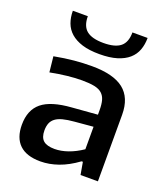

<svg xmlns="http://www.w3.org/2000/svg" viewBox="-142 -881 863 987"><g transform="rotate(20 289.0 -387.5)"><path d="M193 5Q117 5 78.5 -32Q40 -69 40 -140Q40 -221 90 -262Q140 -303 251 -311L390 -322V-346Q390 -379 384 -400.5Q378 -422 363 -435.5Q348 -449 321.5 -454.5Q295 -460 253 -460Q179 -460 81 -441L72 -526Q131 -537 179.5 -541.5Q228 -546 276 -546Q394 -546 450.5 -501.5Q507 -457 507 -364V0H412L400 -68H393Q341 -30 291 -12.5Q241 5 193 5ZM240 -80Q275 -80 313.5 -93.5Q352 -107 390 -133V-256L288 -247Q252 -244 227 -237.5Q202 -231 187 -219.5Q172 -208 165.5 -191.5Q159 -175 159 -152Q159 -114 178.5 -97Q198 -80 240 -80ZM290 -617Q234 -617 195.5 -629Q157 -641 132.5 -662.5Q108 -684 97 -714Q86 -744 86 -780H168Q168 -726 197.5 -702Q227 -678 290 -678Q353 -678 382.5 -702Q412 -726 412 -780H495Q495 -744 484 -714Q473 -684 448.5 -662.5Q424 -641 385 -629Q346 -617 290 -617Z"/></g></svg>

Font: Encode Sans Wide
Style: Medium
Weight: 500
Designer: Pablo Impallari, Andres Torresi
Foundry: Pablo Impallari, Andres Torresi
Version: Version 1.000; ttfautohint (v1.00) -l 8 -r 50 -G 200 -x 14 -